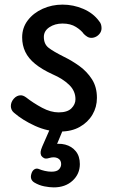

<svg xmlns="http://www.w3.org/2000/svg" viewBox="-20 -562 496 832"><path d="M409 -471Q416 -463 418 -455Q420 -447 420 -440Q420 -428 413.5 -418.5Q407 -409 397 -403.5Q387 -398 376 -398Q366 -398 358 -403Q350 -408 343 -415Q333 -430 309.5 -445Q286 -460 251 -460Q218 -460 194 -444Q170 -428 170 -402Q170 -371 190.5 -355Q211 -339 257 -316Q292 -299 324.5 -275.5Q357 -252 378.5 -218.5Q400 -185 400 -138Q400 -98 380.5 -65Q361 -32 325.5 -12Q290 8 241 8Q186 8 132 -16.5Q78 -41 40 -74Q33 -80 30 -87.5Q27 -95 27 -102Q27 -120 40 -134.5Q53 -149 70 -149Q75 -149 80.5 -147Q86 -145 93 -140Q125 -115 162.5 -95Q200 -75 234 -75Q272 -75 289.5 -92.5Q307 -110 307 -132Q307 -168 279.5 -194.5Q252 -221 208 -240Q162 -261 132.5 -285Q103 -309 89.5 -337.5Q76 -366 76 -400Q76 -442 100.5 -474Q125 -506 165 -524Q205 -542 251 -542Q298 -542 341 -523.5Q384 -505 409 -471ZM213 250Q195 250 172 245.5Q149 241 129 229Q119 223 115.5 213.5Q112 204 116 191Q120 177 129.5 171.5Q139 166 150 171Q159 175 174 178.5Q189 182 203 182Q226 182 235.5 172Q245 162 245 149Q245 131 230 123.5Q215 116 192 123Q179 127 171.5 123.5Q164 120 159 113Q155 105 156 96Q157 87 163 73L195 0H253L221 77L199 66Q234 57 262.5 64.5Q291 72 308.5 93.5Q326 115 326 149Q326 192 294.5 221Q263 250 213 250Z"/></svg>

Font: Playpen Sans Thai
Style: Regular
Weight: 400
Designer: Sirin Gunkloy, Laura Meseguer, Veronika Burian, José Scaglione
Foundry: TypeTogether
Version: Version 2.000